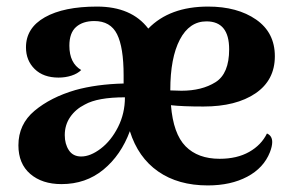

<svg xmlns="http://www.w3.org/2000/svg" viewBox="-20 -550 890 584"><path d="M808 -118Q808 -105 801 -87Q782 -39 732 -12.5Q682 14 612 14Q522 14 461 -28.5Q400 -71 375 -151Q348 -78 294.5 -34Q241 10 167 10Q108 10 72 -21Q36 -52 36 -108Q36 -172 85 -213Q134 -254 209 -276Q274 -294 356 -296V-321Q356 -406 336 -446Q316 -486 267 -486Q232 -486 211.5 -468Q191 -450 191 -411Q191 -358 227 -337Q216 -326 197.5 -320Q179 -314 158 -314Q112 -314 85.5 -340Q59 -366 59 -406Q59 -465 116.5 -497.5Q174 -530 275 -530Q380 -530 431 -463Q496 -530 613 -530Q702 -530 759 -490.5Q816 -451 816 -379Q816 -306 757 -266Q698 -226 599 -226Q535 -226 500 -230Q507 -143 544.5 -105Q582 -67 648 -67Q701 -67 738 -88Q775 -109 792 -144Q808 -137 808 -118ZM498 -276V-275L532 -274Q594 -274 635.5 -300Q677 -326 677 -400Q677 -485 608 -485Q556 -485 527 -429.5Q498 -374 498 -276ZM360 -254Q277 -254 238 -232Q210 -218 193.5 -194Q177 -170 177 -139Q177 -112 189.5 -93Q202 -74 227 -74Q255 -74 286.5 -98Q318 -122 339 -163.5Q360 -205 360 -254Z"/></svg>

Font: Arima Madurai Black
Style: Regular
Weight: 900
Designer: Joana Correia and Natanael Gama
Foundry: NDISCOVER
Version: Version 1.020